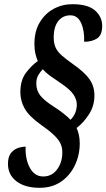

<svg xmlns="http://www.w3.org/2000/svg" viewBox="-20 -780 507 915"><path d="M169 115Q99 115 58.5 84Q18 53 18 1Q18 -33 32 -50.5Q46 -68 65.5 -74.5Q85 -81 102 -81Q100 -21 122.5 20Q145 61 186 61Q227 61 252 27.5Q277 -6 277 -54Q277 -77 268.5 -95.5Q260 -114 238.5 -135Q217 -156 177 -184Q119 -225 98 -262Q77 -299 77 -340Q77 -397 103 -432Q129 -467 160 -489Q154 -503 149 -523.5Q144 -544 144 -571Q144 -631 169.5 -673.5Q195 -716 236 -738Q277 -760 325 -760Q399 -760 433 -730Q467 -700 467 -656Q467 -613 443 -597Q419 -581 381 -581Q383 -634 366.5 -670.5Q350 -707 315 -707Q280 -707 258 -680Q236 -653 236 -601Q236 -574 244.5 -554.5Q253 -535 273 -517Q293 -499 327 -475Q383 -436 406.5 -402.5Q430 -369 430 -325Q430 -276 404.5 -236Q379 -196 345 -170Q351 -158 355.5 -139Q360 -120 360 -97Q360 -40 336.5 8.5Q313 57 270.5 86Q228 115 169 115ZM316 -209Q346 -239 346 -282Q346 -305 330.5 -329Q315 -353 269 -384Q244 -401 222.5 -416Q201 -431 184 -450Q171 -437 162 -421Q153 -405 153 -381Q153 -350 171.5 -325.5Q190 -301 239 -270Q261 -256 282 -239.5Q303 -223 316 -209Z"/></svg>

Font: Noto Serif ExtraCondensed
Style: Bold Italic
Weight: 700
Width: 2
Italic angle: -12°
Designer: Monotype Design Team
Foundry: Monotype Imaging Inc.
Version: Version 2.013; ttfautohint (v1.8.4.7-5d5b)